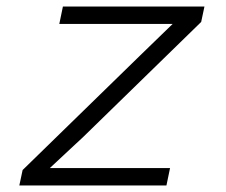

<svg xmlns="http://www.w3.org/2000/svg" viewBox="-20 -566 690 586"><path d="M39 0 49 -47 408 -397 507 -493H369H161L172 -546H604L594 -499L235 -149L132 -53H274H499L488 0Z"/></svg>

Font: Azeret Mono Thin ExtraLight
Style: Italic
Weight: 250
Italic angle: -12°
Version: Version 1.002